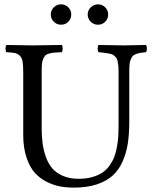

<svg xmlns="http://www.w3.org/2000/svg" viewBox="-20 -854 701 884"><path d="M171.9 -522.9V-266.1Q171.9 -227.5 175.8 -196Q179.7 -164.6 190.9 -132.6Q202.1 -100.6 220.5 -79.1Q238.8 -57.6 269.8 -44.2Q300.8 -30.8 341.8 -30.8Q377 -30.8 405 -38.8Q433.1 -46.9 452.1 -59.8Q471.2 -72.8 485.1 -92.8Q499 -112.8 506.6 -132.8Q514.2 -152.8 518.8 -179.4Q523.4 -206.1 524.7 -227.8Q525.9 -249.5 525.9 -276.9V-522.9Q525.9 -541 524.4 -553.2Q522.9 -565.4 521 -575Q519 -584.5 513.2 -590.6Q507.3 -596.7 502.2 -600.6Q497.1 -604.5 484.9 -606.9Q472.7 -609.4 463.1 -610.6Q453.6 -611.8 434.1 -613.8Q429.7 -618.2 429.7 -630.4Q429.7 -642.6 434.1 -647Q525.9 -645 549.8 -645Q575.7 -645 651.9 -647Q656.2 -642.6 656.2 -630.4Q656.2 -618.2 651.9 -613.8Q633.8 -611.8 625 -610.4Q616.2 -608.9 605.7 -605Q595.2 -601.1 590.8 -595.7Q586.4 -590.3 582 -580.6Q577.6 -570.8 576.4 -557.1Q575.2 -543.5 575.2 -522.9V-294.9Q575.2 -238.3 568.6 -194.3Q562 -150.4 544.7 -111.1Q527.3 -71.8 499 -45.9Q470.7 -20 425.8 -5.1Q380.9 9.8 320.8 9.8Q287.1 9.8 257.1 4.4Q227.1 -1 194.8 -17.1Q162.6 -33.2 139.6 -59.1Q116.7 -85 101.8 -129.6Q86.9 -174.3 86.9 -232.9V-522.9Q86.9 -554.7 83.7 -572Q80.6 -589.4 70.3 -598.4Q60.1 -607.4 47.9 -609.9Q35.6 -612.3 9.8 -613.8Q5.4 -618.2 5.4 -630.4Q5.4 -642.6 9.8 -647Q87.9 -645 128.9 -645Q170.4 -645 264.2 -647Q268.6 -642.6 268.6 -630.4Q268.6 -618.2 264.2 -613.8Q242.2 -612.8 230.2 -611.8Q218.3 -610.8 206.1 -607.4Q193.8 -604 188.7 -598.6Q183.6 -593.3 179 -582.8Q174.3 -572.3 173.1 -558.3Q171.9 -544.4 171.9 -522.9ZM227.8 -753.9Q213.9 -767.6 213.9 -787.1Q213.9 -806.6 227.8 -820.3Q241.7 -834 261.2 -834Q280.8 -834 294.4 -820.3Q308.1 -806.6 308.1 -787.1Q308.1 -767.6 294.4 -753.9Q280.8 -740.2 261.2 -740.2Q241.7 -740.2 227.8 -753.9ZM397.7 -753.9Q383.8 -767.6 383.8 -787.1Q383.8 -806.6 397.7 -820.3Q411.6 -834 431.2 -834Q450.7 -834 464.4 -820.3Q478 -806.6 478 -787.1Q478 -767.6 464.4 -753.9Q450.7 -740.2 431.2 -740.2Q411.6 -740.2 397.7 -753.9Z"/></svg>

Font: Common Serif
Style: Regular
Weight: 400
Designer: Philipp H. Poll, Khaled Hosny
Foundry: Stefan Peev, Context Ltd.
Version: Version 1.026